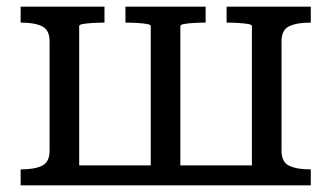

<svg xmlns="http://www.w3.org/2000/svg" viewBox="-20 -557 995 577"><path d="M129 -433Q129 -467 106.5 -478Q84 -489 45 -489H42V-537H294V-489H290Q276 -489 259 -488Q242 -487 230 -485Q218 -483 218 -479V0H42V-48H45Q84 -48 106.5 -59Q129 -70 129 -104ZM737 -479Q737 -483 725 -485Q713 -487 696 -488Q679 -489 665 -489H661V-537H914V-489H911Q872 -489 849 -478Q826 -467 826 -433V-104Q826 -70 849 -59Q872 -48 911 -48H914V0H737ZM173 -60H793V0H173ZM357 -489V-537H598V-489H594Q580 -489 563 -488Q546 -487 534 -485Q522 -483 522 -479V0H433V-479Q433 -483 421 -485Q409 -487 392 -488Q375 -489 361 -489Z"/></svg>

Font: Roboto Serif
Style: Regular
Weight: 400
Designer: Greg Gazdowicz
Foundry: Commercial Type
Version: Version 1.008